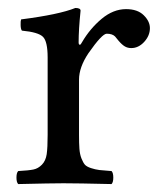

<svg xmlns="http://www.w3.org/2000/svg" viewBox="-20 -462 412 484"><path d="M100.1 -316.9Q100.1 -357.4 88.4 -369.1Q76.7 -380.9 35.2 -384.8Q32.2 -388.7 32 -398.9Q31.7 -409.2 33.2 -413.1Q128.9 -425.3 169.9 -441.9Q183.1 -441.9 183.1 -435.1Q178.2 -387.2 178.2 -355Q178.2 -349.6 181.2 -349.1Q183.6 -349.1 187 -356Q207 -390.1 236.3 -414.6Q265.6 -439 297.9 -439Q326.7 -439 342.3 -423.6Q357.9 -408.2 357.9 -391.1Q357.9 -372.1 343.5 -356.4Q329.1 -340.8 311 -340.8Q301.8 -340.8 294.7 -345Q287.6 -349.1 278.8 -359.4L270 -370.1Q263.2 -377 249 -377Q237.3 -377 203.1 -328.1Q179.2 -292.5 179.2 -261.2V-122.1Q179.2 -100.6 180.2 -86.9Q181.2 -73.2 185.3 -62.7Q189.5 -52.2 193.8 -47.1Q198.2 -42 209.2 -38.3Q220.2 -34.7 230.5 -33.4Q240.7 -32.2 261.2 -30.8Q265.6 -26.4 265.6 -14.4Q265.6 -2.4 261.2 2Q175.3 0 140.1 0Q109.9 0 25.9 2Q21.5 -2.4 21.5 -14.4Q21.5 -26.4 25.9 -30.8Q52.2 -32.2 64.2 -34.7Q76.2 -37.1 85.7 -46.9Q95.2 -56.6 97.7 -73.2Q100.1 -89.8 100.1 -122.1Z"/></svg>

Font: Linux Libertine G
Style: Regular
Weight: 400
Designer: Philipp H. Poll
Foundry: Philipp H. Poll
Version: Version 4.7.5